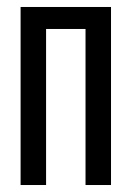

<svg xmlns="http://www.w3.org/2000/svg" viewBox="-20 -530 378 550"><path d="M39 0V-510H298V0H225V-447H112V0Z"/></svg>

Font: Saira Ultra Condensed Medium
Style: Regular
Weight: 500
Width: 1
Designer: Hector Gatti with collaboration of the Omnibus-Type team
Foundry: Omnibus-Type
Version: Version 1.001; ttfautohint (v1.8)